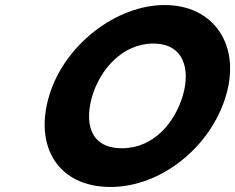

<svg xmlns="http://www.w3.org/2000/svg" viewBox="-20 -747 939 767"><path d="M176.2 -363.9C115.2 -159.1 214.1 -0.1 421.5 -0.1C622.9 -0.1 821.5 -159.1 882.5 -363.9C943.5 -568.8 832.5 -726.9 637.9 -726.9C444.9 -726.9 237.2 -568.8 176.2 -363.9ZM348.7 -363.9C379.9 -468.5 468.8 -573 592 -573C716.1 -573 741.1 -468.5 710 -363.9C678.9 -259.4 595 -154.8 467.5 -154.8C336.6 -154.8 317.6 -259.4 348.7 -363.9Z"/></svg>

Font: Hussar
Style: BdOblThree
Weight: 700
Foundry: Cannot Into Space Fonts
Version: Version 2.00